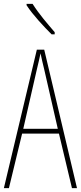

<svg xmlns="http://www.w3.org/2000/svg" viewBox="-20 -970 417 990"><path d="M148 -950H117V-943C150 -892 208 -831 246 -793H262V-804C223 -850 183 -895 148 -950ZM351 0H377L208 -714H170L0 0H26L94 -281H284ZM208 -612 278 -306H100L170 -612C178 -646 183 -666 189 -695C195 -666 200 -645 208 -612Z"/></svg>

Font: Noto Sans Arabic UI XCn Th
Style: Regular
Weight: 100
Width: 2
Designer: Monotype Design Team, Nadine Chahine and Nizar Qandah
Foundry: Monotype Imaging Inc.
Version: Version 2.010